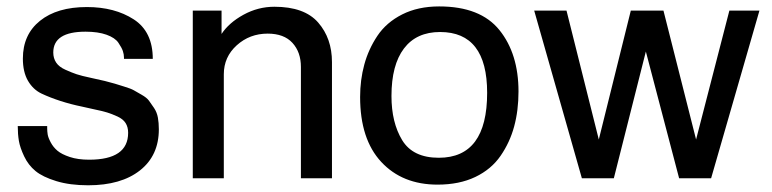

<svg xmlns="http://www.w3.org/2000/svg" viewBox="-20 -544 2357 586"><path d="M464.8 -149.4Q464.8 -69.3 407.2 -23.9Q349.6 21.5 249 21.5Q193.4 21.5 151.9 8.8Q110.4 -3.9 88.4 -22Q66.4 -40 53.7 -66.9Q41 -93.8 37.6 -114.3Q34.2 -134.8 34.2 -159.2H124Q124 -157.2 124 -152.3Q124 -143.6 125.5 -133.8Q127 -124 134.8 -109.4Q142.6 -94.7 155.3 -84Q168 -73.2 192.9 -64.9Q217.8 -56.6 252 -56.6Q371.1 -56.6 371.1 -138.7Q371.1 -156.2 363.3 -168.5Q355.5 -180.7 338.4 -188.5Q321.3 -196.3 307.1 -200.7Q293 -205.1 267.1 -210.4Q241.2 -215.8 229.5 -218.8Q196.3 -225.6 164.6 -235.8Q132.8 -246.1 106.9 -258.3Q81.1 -270.5 65.4 -297.4Q49.8 -324.2 49.8 -365.2Q49.8 -438.5 102.1 -480.5Q154.3 -522.5 245.1 -522.5Q330.1 -522.5 388.2 -484.9Q446.3 -447.3 446.3 -364.3H358.4Q358.4 -366.2 358.4 -368.2Q358.4 -377.9 355 -388.2Q351.6 -398.4 341.3 -413.6Q331.1 -428.7 305.2 -438Q279.3 -447.3 241.2 -447.3Q142.6 -447.3 142.6 -383.8Q142.6 -366.2 151.4 -353Q160.2 -339.8 179.7 -331.1Q199.2 -322.3 213.9 -317.4Q228.5 -312.5 258.3 -306.2Q288.1 -299.8 299.8 -296.9Q323.2 -291 330.6 -288.6Q337.9 -286.1 358.9 -279.8Q379.9 -273.4 388.2 -268.6Q396.5 -263.7 412.1 -254.9Q427.7 -246.1 434.6 -236.8Q441.4 -227.5 450.2 -214.4Q459 -201.2 461.9 -185.1Q464.8 -168.9 464.8 -149.4Z M993.2 0H898.4V-339.8Q898.4 -384.8 872.6 -413.1Q846.7 -441.4 796.9 -441.4Q742.2 -441.4 702.6 -405.8Q663.1 -370.1 663.1 -317.4V0H568.4V-511.7H656.2V-440.4Q678.7 -474.6 723.1 -499Q767.6 -523.4 817.4 -523.4Q909.2 -523.4 951.2 -475.1Q993.2 -426.8 993.2 -354.5Z M1319.3 -62.5Q1466.8 -62.5 1466.8 -260.7Q1466.8 -446.3 1323.2 -446.3Q1251 -446.3 1212.9 -396Q1174.8 -345.7 1174.8 -251Q1174.8 -169.9 1207.5 -116.2Q1240.2 -62.5 1319.3 -62.5ZM1315.4 19.5Q1208 19.5 1143.6 -49.8Q1079.1 -119.1 1079.1 -248Q1079.1 -299.8 1091.8 -346.7Q1104.5 -393.6 1131.8 -434.6Q1159.2 -475.6 1207.5 -500Q1255.9 -524.4 1320.3 -524.4Q1446.3 -524.4 1504.4 -452.1Q1562.5 -379.9 1562.5 -264.6Q1562.5 -207 1549.3 -158.2Q1536.1 -109.4 1507.8 -68.4Q1479.5 -27.3 1430.7 -3.9Q1381.8 19.5 1315.4 19.5Z M1610.4 -511.7H1709L1807.6 -118.2L1905.3 -511.7H2004.9L2104.5 -118.2L2206.1 -511.7H2297.9L2150.4 0H2052.7L1951.2 -386.7L1853.5 0H1755.9Z"/></svg>

Font: Druckschrift BY WOK
Style: Medium
Weight: 400
Version: Version 001.000